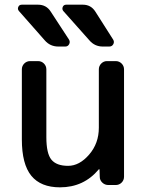

<svg xmlns="http://www.w3.org/2000/svg" viewBox="-20 -803 611 811"><path d="M330.1 -783.2Q364.3 -783.2 382.8 -753.9L458 -635.7Q463.9 -626 458.5 -616.2Q453.1 -606.4 441.4 -606.4H414.1Q379.9 -606.4 357.4 -632.8L247.1 -756.8Q241.2 -764.6 245.1 -773.9Q249 -783.2 259.8 -783.2ZM140.6 -783.2Q175.8 -783.2 194.3 -753.9L271.5 -635.7Q277.3 -626 272 -616.2Q266.6 -606.4 255.9 -606.4H226.6Q191.4 -606.4 168.9 -632.8L59.6 -756.8Q55.7 -761.7 55.7 -766.6Q55.7 -770.5 57.6 -774.4Q61.5 -783.2 72.3 -783.2ZM400.4 -86.9Q400.4 -87.9 399.4 -87.9Q398.4 -87.9 397.5 -87.9Q334 -11.7 233.4 -11.7Q152.3 -11.7 112.3 -60.5Q72.3 -109.4 72.3 -213.9V-509.8Q72.3 -524.4 82.5 -534.7Q92.8 -544.9 107.4 -544.9H140.6Q155.3 -544.9 165.5 -534.7Q175.8 -524.4 175.8 -509.8V-223.6Q175.8 -154.3 197.3 -128.4Q218.8 -102.5 267.6 -102.5Q315.4 -102.5 356.4 -149.9Q397.5 -197.3 397.5 -263.7V-509.8Q397.5 -524.4 407.7 -534.7Q418 -544.9 431.6 -544.9H468.8Q483.4 -544.9 493.7 -534.7Q503.9 -524.4 503.9 -509.8V-56.6Q503.9 -42 493.7 -31.7Q483.4 -21.5 468.8 -21.5H437.5Q422.9 -21.5 412.1 -31.7Q401.4 -42 401.4 -55.7Z"/></svg>

Font: Gen Jyuu GothicL Medium
Style: Regular
Weight: 500
Designer: [Source Han Sans]
Ryoko NISHIZUKA  (kana & ideographs); Paul D. Hunt (Latin, Greek & Cyrillic); Wenlong ZHANG  (bopomofo
Version: Version 1.002.20150607